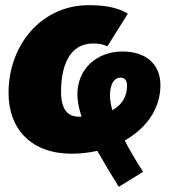

<svg xmlns="http://www.w3.org/2000/svg" viewBox="-20 -574 662 742"><path d="M600 -245C600 -331 538 -375 454 -375C353 -375 279 -307 279 -209C279 -183 285 -155 295 -123H286C244 -123 216 -147 216 -220C216 -311 244 -406 340 -406C368 -406 382 -401 395 -395L474 -521C440 -542 395 -554 323 -554C139 -554 13 -399 13 -215C13 -74 102 20 257 20C291 20 325 16 356 9C380 51 407 97 439 148L533 90C504 45 480 4 462 -31C545 -78 600 -153 600 -245ZM405 -204C405 -251 422 -274 446 -274C462 -274 471 -263 471 -243C471 -199 450 -168 414 -148C408 -171 405 -189 405 -204Z"/></svg>

Font: Fira Sans Heavy
Style: Italic
Weight: 900
Italic angle: -8°
Designer: bBox Type GmbH & Carrois Corporate GbR & Edenspiekermann AG
Foundry: bBox Type GmbH & Carrois Corporate GbR & Edenspiekermann AG
Version: Version 4.301;PS 004.301;hotconv 1.0.88;makeotf.lib2.5.64775